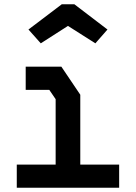

<svg xmlns="http://www.w3.org/2000/svg" viewBox="-20 -884 640 904"><path d="M101 -570V-461H212L242 -417V-109H59V0H541V-109H358V-438L269 -570ZM330 -864H271L114 -745L172 -680L300 -762L429 -680L486 -745Z"/></svg>

Font: Kode Mono
Style: Bold
Weight: 700
Monospace: yes
Designer: Isa Ozler
Foundry: Kadena LLC
Version: Version 1.206;gftools[0.9.28]